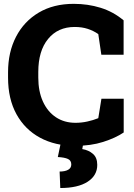

<svg xmlns="http://www.w3.org/2000/svg" viewBox="-20 -741 689 989"><path d="M367.2 10.3Q264.2 10.3 186.3 -31.7Q108.4 -73.7 64.9 -152.6Q21.5 -231.4 21.5 -341.3V-369.1Q21.5 -472.2 62.5 -551.5Q103.5 -630.9 179.4 -676Q255.4 -721.2 359.9 -721.2Q433.1 -721.2 498.3 -700.9Q563.5 -680.7 616.7 -636.2V-459H502L486.3 -565.4Q461.9 -582.5 431.9 -592.3Q401.9 -602.1 364.7 -602.1Q278.3 -602.1 227.8 -540.5Q177.2 -479 177.2 -370.1V-341.3Q177.2 -271 200.9 -218.5Q224.6 -166 267.8 -137.2Q311 -108.4 369.1 -108.4Q399.4 -108.4 429.7 -115Q460 -121.6 486.3 -132.3L502.4 -232.4H617.2V-58.6Q575.2 -30.3 511.5 -10Q447.8 10.3 367.2 10.3ZM290.5 227.5 287.1 142.6Q314.9 142.6 331.1 133.5Q347.2 124.5 347.2 106Q347.2 85.9 330.1 77.9Q313 69.8 277.8 67.9L293.5 -6.8H409.7L403.8 26.9Q436.5 32.2 458.7 51.5Q481 70.8 481 108.4Q481 163.1 431.2 195.3Q381.3 227.5 290.5 227.5Z"/></svg>

Font: Roboto Slab ExtraBold
Style: Regular
Weight: 800
Designer: Google
Version: Version 2.001; ttfautohint (v1.8.3)